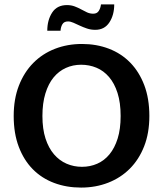

<svg xmlns="http://www.w3.org/2000/svg" viewBox="-20 -839 738 869"><path d="M351 -640Q417 -640 473 -618.5Q529 -597 569.5 -555.5Q610 -514 633 -453.5Q656 -393 656 -314Q656 -237 632.5 -177Q609 -117 567.5 -75.5Q526 -34 469.5 -12Q413 10 347 10Q281 10 225 -11Q169 -32 128.5 -73Q88 -114 65 -174.5Q42 -235 42 -314Q42 -391 65.5 -451.5Q89 -512 130.5 -554Q172 -596 228.5 -618Q285 -640 351 -640ZM172 -314Q172 -255 186 -212Q200 -169 224.5 -140.5Q249 -112 281.5 -98Q314 -84 351 -84Q388 -84 420 -98Q452 -112 475.5 -140.5Q499 -169 512.5 -212Q526 -255 526 -314Q526 -374 512 -418Q498 -462 473.5 -490.5Q449 -519 416.5 -532.5Q384 -546 347 -546Q310 -546 278 -531.5Q246 -517 222.5 -488.5Q199 -460 185.5 -416Q172 -372 172 -314ZM194 -700Q194 -748 216 -782Q238 -816 283 -816Q302 -816 318 -810Q334 -804 347.5 -796.5Q361 -789 374 -783Q387 -777 402 -777Q419 -777 427 -789.5Q435 -802 437 -819H497Q497 -771 475 -737.5Q453 -704 411 -704Q391 -704 373.5 -710Q356 -716 341 -723Q326 -730 312.5 -736Q299 -742 288 -742Q270 -742 262.5 -729.5Q255 -717 254 -700Z"/></svg>

Font: Mukta Mahee SemiBold
Style: Regular
Weight: 600
Designer: Shuchita Grover, Noopur Datye, Girish Dalvi, Yashodeep Gholap
Foundry: Ek Type
Version: Version 2.538;PS 1.000;hotconv 16.6.51;makeotf.lib2.5.65220;